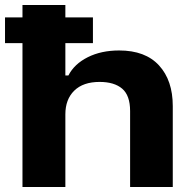

<svg xmlns="http://www.w3.org/2000/svg" viewBox="-26 -749 769 769"><path d="M64 0V-576.2H-5.9V-679.2H64V-729H235.8V-679.2H346.2V-576.2H235.8V-446.8H248Q271.5 -492.7 325.4 -519.8Q379.4 -546.9 451.2 -546.9Q556.2 -546.9 611.1 -486.8Q666 -426.8 666 -324.2V0H495.1V-304.2Q495.1 -366.7 463.4 -393.8Q431.6 -420.9 373 -420.9Q307.1 -420.9 271.5 -386Q235.8 -351.1 235.8 -291V0Z"/></svg>

Font: Hubot Sans Expanded
Style: Bold
Weight: 700
Width: 7
Designer: Deni Anggara
Foundry: GitHub
Version: Version 1.001;gftools[0.9.31]